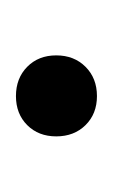

<svg xmlns="http://www.w3.org/2000/svg" viewBox="30 -166 142 242"><g transform="rotate(90 101.0 -45.0)"><path d="M64.2 -81.8Q78.6 -96.2 101.1 -96.2Q123.5 -96.2 137.7 -81.8Q151.9 -67.4 151.9 -44.9Q151.9 -22.5 137.7 -8.3Q123.5 5.9 101.1 5.9Q78.6 5.9 64.2 -8.3Q49.8 -22.5 49.8 -44.9Q49.8 -67.4 64.2 -81.8Z"/></g></svg>

Font: Gidolinya
Style: Regular
Weight: 400
Version: Version 1.0.3